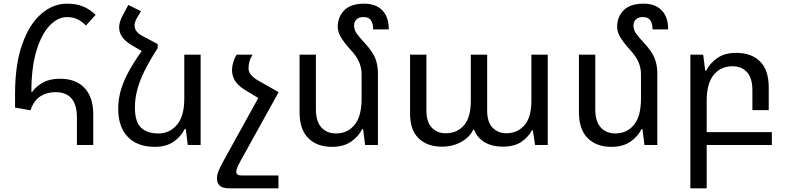

<svg xmlns="http://www.w3.org/2000/svg" viewBox="-20 -790 4291 1046"><path d="M399 0V-150Q399 -288 282 -288Q235 -288 199.5 -265Q164 -242 146 -189L62 -204V-277Q62 -438 100.5 -547.5Q139 -657 203.5 -713.5Q268 -770 345 -770Q395 -770 432 -755Q469 -740 501 -709L448 -651Q426 -674 401 -685.5Q376 -697 345 -697Q295 -697 250.5 -650.5Q206 -604 178.5 -513.5Q151 -423 151 -290L155 -289Q177 -320 214 -340.5Q251 -361 307 -361Q393 -361 440.5 -311Q488 -261 488 -166V0Z M839 -550V-528Q794 -458 767 -403Q740 -348 727.5 -300Q715 -252 715 -204Q715 -126 748.5 -94.5Q782 -63 842 -63Q905 -63 944.5 -110.5Q984 -158 984 -252V-492H1073V0H1003L992 -87H986Q967 -47 926.5 -18.5Q886 10 823 10Q729 10 676.5 -44Q624 -98 624 -198Q624 -243 635.5 -288.5Q647 -334 675 -388.5Q703 -443 752 -512L699 -543Q629 -584 629 -640Q629 -670 648 -705L679 -763L748 -729L726 -692Q713 -670 713 -651Q713 -617 756 -594Z M1162 181Q1162 163 1170.5 141.5Q1179 120 1198 86L1387 -256L1310 -303Q1274 -326 1259 -352.5Q1244 -379 1244 -408Q1244 -428 1250.5 -450.5Q1257 -473 1269 -492H1356Q1334 -458 1334 -418Q1334 -397 1348.5 -381Q1363 -365 1385 -352L1498 -288L1292 84Q1281 104 1274 120Q1267 136 1267 146Q1267 166 1297 166H1497V236H1231Q1193 236 1177.5 222Q1162 208 1162 181Z M2039 -389V0H1969L1958 -87H1953Q1934 -47 1893 -18.5Q1852 10 1789 10Q1707 10 1659.5 -37.5Q1612 -85 1612 -178V-492H1701V-195Q1701 -128 1731 -95.5Q1761 -63 1810 -63Q1873 -63 1911.5 -109.5Q1950 -156 1950 -252V-387Q1950 -419 1936.5 -451.5Q1923 -484 1889 -520Q1852 -561 1836 -589.5Q1820 -618 1820 -644Q1820 -697 1855 -733.5Q1890 -770 1965 -770Q2027 -770 2062.5 -734Q2098 -698 2098 -630H2013Q2013 -660 2001.5 -678.5Q1990 -697 1960 -697Q1935 -697 1922 -684Q1909 -671 1909 -651Q1909 -628 1922.5 -608.5Q1936 -589 1972 -550Q2009 -510 2024 -473.5Q2039 -437 2039 -389Z M2387 9Q2308 9 2261 -36Q2214 -81 2214 -171V-492H2303V-188Q2303 -125 2332.5 -94.5Q2362 -64 2408 -64Q2470 -64 2507.5 -107Q2545 -150 2545 -241V-492H2634V-188Q2634 -125 2663.5 -94.5Q2693 -64 2739 -64Q2798 -64 2836.5 -107Q2875 -150 2875 -241V-492H2964V0H2895L2883 -80H2878Q2860 -45 2821.5 -18Q2783 9 2718 9Q2663 9 2622 -14Q2581 -37 2563 -83H2558Q2539 -43 2493 -17Q2447 9 2387 9Z M3561 -389V0H3491L3480 -87H3475Q3456 -47 3415 -18.5Q3374 10 3311 10Q3229 10 3181.5 -37.5Q3134 -85 3134 -178V-492H3223V-195Q3223 -128 3253 -95.5Q3283 -63 3332 -63Q3395 -63 3433.5 -109.5Q3472 -156 3472 -252V-387Q3472 -419 3458.5 -451.5Q3445 -484 3411 -520Q3374 -561 3358 -589.5Q3342 -618 3342 -644Q3342 -697 3377 -733.5Q3412 -770 3487 -770Q3549 -770 3584.5 -734Q3620 -698 3620 -630H3535Q3535 -660 3523.5 -678.5Q3512 -697 3482 -697Q3457 -697 3444 -684Q3431 -671 3431 -651Q3431 -628 3444.5 -608.5Q3458 -589 3494 -550Q3531 -510 3546 -473.5Q3561 -437 3561 -389Z M3741 236V-492H3811L3822 -405H3827Q3847 -445 3887.5 -473.5Q3928 -502 3991 -502Q4074 -502 4121 -455Q4168 -408 4168 -314V-190H4079V-297Q4079 -365 4049.5 -397Q4020 -429 3970 -429Q3907 -429 3868.5 -382.5Q3830 -336 3830 -241V-70H4185V0H3830V236Z"/></svg>

Font: Go Noto Current
Style: Regular
Weight: 400
Designer: Monotype Design Team
Foundry: Monotype Imaging Inc.
Version: Version 2.007; ttfautohint (v1.8) -l 8 -r 50 -G 200 -x 14 -D